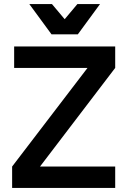

<svg xmlns="http://www.w3.org/2000/svg" viewBox="-20 -930 625 950"><path d="M50 -700H550V-594L178 -106H550V0H40V-106L413 -594H50ZM125 -910H237L300 -835L363 -910H475L365 -760H235Z"/></svg>

Font: PT Root UI Web Bold
Style: Regular
Weight: 700
Designer: Vitaly Kuzmin
Foundry: ParaType Ltd.
Version: Version 1.000W